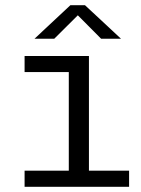

<svg xmlns="http://www.w3.org/2000/svg" viewBox="-20 -714 540 734"><path d="M74 0V-61.5H243V-438.5H74V-500H320V-61.5H473.5V0ZM112 -566 249 -694H305L442.5 -566H366.5L277.5 -655.5L187.5 -566Z"/></svg>

Font: Trispace Light
Style: Regular
Weight: 300
Designer: Tyler Finck
Foundry: Etcetera Type Company
Version: Version 1.210; ttfautohint (v1.8.3)